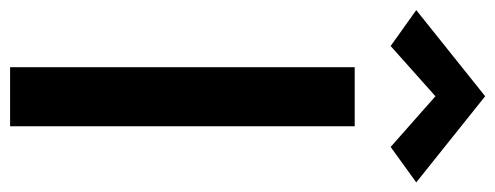

<svg xmlns="http://www.w3.org/2000/svg" viewBox="-366 -678 1005 390"><g transform="rotate(90 137.0 -482.5)"><path d="M137 -864 240 -773 312 -825 137 -965 -38 -825 35 -773ZM78 -700V0H198V-700Z"/></g></svg>

Font: Jost Medium
Style: Regular
Weight: 500
Version: Version 3.710